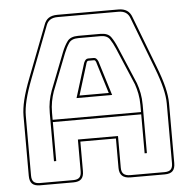

<svg xmlns="http://www.w3.org/2000/svg" viewBox="-53 -782 835 844"><g transform="rotate(-5 365.0 -360.0)"><path d="M170 -303V-272H560V-303Q560 -330 555.5 -353Q551 -376 544 -396L475 -559Q464 -585 452 -602.5Q440 -620 412 -620H314Q284 -620 272 -602.5Q260 -585 250 -560L186 -396Q179 -376 174.5 -353Q170 -330 170 -303ZM330 -510Q334 -519 338.5 -523Q343 -527 349 -527H374Q380 -527 384.5 -523Q389 -519 393 -510L440 -358H283ZM383 -507 384 -506Q382 -510 380 -513.5Q378 -517 374 -517H349Q345 -517 343 -513.5Q341 -510 339 -506L340 -507L297 -368H426ZM560 -90V-262H170V-90H160V-303Q160 -331 164.5 -354.5Q169 -378 177 -400L241 -564Q252 -592 266 -611Q280 -630 314 -630H412Q445 -630 458.5 -611Q472 -592 484 -563L553 -400Q561 -378 565.5 -354.5Q570 -331 570 -303V-90ZM273 -36V-176H450V-36Q450 -17 459.5 -8.5Q469 0 489 0H640Q659 0 667.5 -8.5Q676 -17 676 -36V-300Q676 -330 666.5 -369Q657 -408 637 -460L550 -687Q544 -704 531.5 -712Q519 -720 500 -720H231Q211 -720 198.5 -712Q186 -704 180 -687L93 -460Q73 -408 63.5 -369Q54 -330 54 -300V-36Q54 -17 62.5 -8.5Q71 0 90 0H237Q256 0 264.5 -8.5Q273 -17 273 -36ZM90 10Q66 10 55 -1Q44 -12 44 -36V-300Q44 -331 53.5 -370.5Q63 -410 84 -464L171 -690Q178 -711 192.5 -720.5Q207 -730 231 -730H500Q523 -730 537.5 -720.5Q552 -711 559 -691L646 -464Q667 -410 676.5 -370.5Q686 -331 686 -300V-36Q686 -12 675 -1Q664 10 640 10H489Q464 10 452 -1.5Q440 -13 440 -36V-166H283V-36Q283 -12 272 -1Q261 10 237 10Z"/></g></svg>

Font: Bungee Outline
Style: Regular
Weight: 400
Designer: David Jonathan Ross
Foundry: David Jonathan Ross
Version: Version 1.000;PS 1.0;hotconv 1.0.72;makeotf.lib2.5.5900